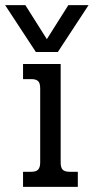

<svg xmlns="http://www.w3.org/2000/svg" viewBox="-61 -730 366 750"><path d="M-41 -710H38L122 -577L206 -710H285L165 -527H79ZM29 -59H61Q80 -59 88 -67.5Q96 -76 96 -96V-385Q96 -405 88 -413Q80 -421 61 -421H29V-480H176V-95Q176 -75 184 -67Q192 -59 211 -59H243V0H29Z"/></svg>

Font: Pridi Light
Style: Regular
Weight: 300
Designer: Katatrad Team
Foundry: CadsonDemak
Version: Version 1.003